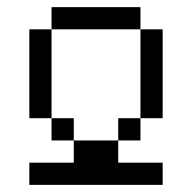

<svg xmlns="http://www.w3.org/2000/svg" viewBox="-20 -520 540 540"><path d="M437.5 0V-62.5H312.5V-125H187.5V-62.5H62.5V0ZM187.5 -125V-187.5H125V-125ZM312.5 -125H375V-187.5H312.5ZM125 -187.5Q125 -187.5 125 -437.5H62.5Q62.5 -437.5 62.5 -187.5ZM375 -187.5H437.5Q437.5 -187.5 437.5 -437.5H375Q375 -437.5 375 -187.5ZM125 -437.5H375V-500H125Z"/></svg>

Font: BFUnifontExMono
Style: Regular
Weight: 500
Version: Version 15.0.06